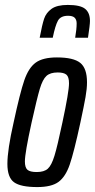

<svg xmlns="http://www.w3.org/2000/svg" viewBox="-20 -751 385 779"><path d="M10 -86Q10 -143 35 -253Q61 -374 78.5 -425Q96 -476 125 -497Q154 -518 211 -518Q278 -518 305.5 -496Q333 -474 333 -417Q333 -391 327 -357Q321 -323 306 -253Q280 -133 263 -83.5Q246 -34 217.5 -13Q189 8 131 8Q64 8 37 -11.5Q10 -31 10 -86ZM233 -253Q260 -379 260 -413Q260 -439 249.5 -448Q239 -457 214 -457Q184 -457 168.5 -443Q153 -429 141.5 -390.5Q130 -352 108 -253Q81 -130 81 -96Q81 -71 91.5 -62Q102 -53 129 -53Q159 -53 174 -66.5Q189 -80 201 -119Q213 -158 233 -253ZM345 -666Q345 -650 337 -598H285Q291 -633 291 -656Q291 -671 283 -679Q275 -687 256 -687Q226 -687 215 -667Q204 -647 194 -598H141Q151 -651 159 -675Q167 -699 189 -715Q211 -731 255 -731Q306 -731 325.5 -715Q345 -699 345 -666Z"/></svg>

Font: Saira Ultra Condensed Medium
Style: Italic
Weight: 500
Width: 1
Italic angle: -12°
Designer: Hector Gatti with collaboration of the Omnibus-Type team
Foundry: Omnibus-Type
Version: Version 1.001; ttfautohint (v1.8)